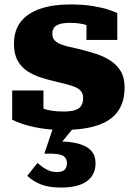

<svg xmlns="http://www.w3.org/2000/svg" viewBox="-20 -574 610 866"><path d="M355 -132Q355 -151 345 -163Q335 -175 317.5 -182Q300 -189 278 -194.5Q256 -200 231 -206Q197 -214 164 -224.5Q131 -235 103.5 -253Q76 -271 59.5 -300.5Q43 -330 43 -376Q43 -438 74.5 -477Q106 -516 163 -535Q220 -554 295 -554Q356 -554 400.5 -546.5Q445 -539 472 -529.5Q499 -520 509 -515V-394H370V-488Q386 -490 394.5 -486Q403 -482 405.5 -475Q408 -468 406.5 -460.5Q405 -453 403 -446Q391 -454 375 -459.5Q359 -465 339.5 -468Q320 -471 295 -471Q255 -471 235.5 -459.5Q216 -448 216 -422Q216 -404 225.5 -393Q235 -382 252.5 -375Q270 -368 293.5 -362.5Q317 -357 344 -351Q379 -342 413.5 -331Q448 -320 477.5 -301Q507 -282 524.5 -253Q542 -224 542 -180Q542 -114 511.5 -71.5Q481 -29 419.5 -8.5Q358 12 265 12Q207 12 160.5 4Q114 -4 82 -15Q50 -26 35 -34V-166H176V-42Q156 -48 145 -58.5Q134 -69 130 -79Q126 -89 129.5 -95Q133 -101 142 -99Q155 -91 173 -84.5Q191 -78 214.5 -74.5Q238 -71 267 -71Q298 -71 317.5 -77Q337 -83 346 -96.5Q355 -110 355 -132ZM318 -5 248 80 243 64Q298 64 335.5 74.5Q373 85 392 106.5Q411 128 411 162Q411 192 399 213Q387 234 366.5 247Q346 260 317.5 266Q289 272 256 272Q200 272 164 257.5Q128 243 103 219L149 161Q160 170 172.5 179.5Q185 189 201 195.5Q217 202 236 202Q261 202 271.5 191.5Q282 181 282 161Q282 141 266.5 130Q251 119 205 119H180L222 -5Z"/></svg>

Font: Roboto Serif ExtraBold
Style: Regular
Weight: 800
Designer: Greg Gazdowicz
Foundry: Commercial Type
Version: Version 1.008